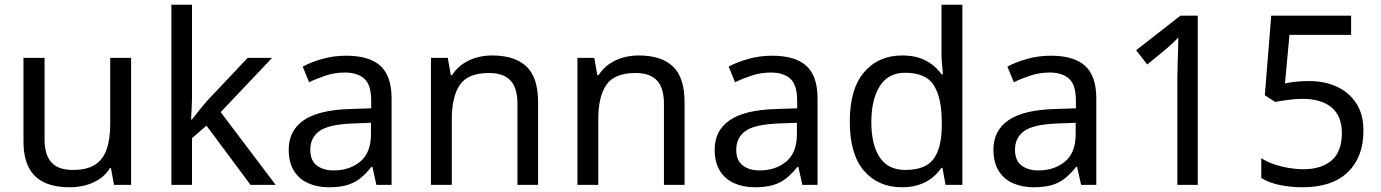

<svg xmlns="http://www.w3.org/2000/svg" viewBox="-20 -780 5828 810"><path d="M533 -536V0H461L448 -71H444Q427 -43 400 -25Q373 -7 341 1.5Q309 10 274 10Q210 10 166.5 -10.5Q123 -31 101 -74Q79 -117 79 -185V-536H168V-191Q168 -127 197 -95Q226 -63 287 -63Q347 -63 381.5 -85.5Q416 -108 430.5 -151.5Q445 -195 445 -257V-536Z M790 -363Q790 -347 788.5 -321Q787 -295 786 -276H790Q796 -284 808 -299Q820 -314 832.5 -329.5Q845 -345 854 -355L1025 -536H1128L911 -307L1143 0H1037L851 -250L790 -197V0H703V-760H790Z M1440 -545Q1538 -545 1585 -502Q1632 -459 1632 -365V0H1568L1551 -76H1547Q1524 -47 1499.5 -27.5Q1475 -8 1443.5 1Q1412 10 1367 10Q1319 10 1280.5 -7Q1242 -24 1220 -59.5Q1198 -95 1198 -149Q1198 -229 1261 -272.5Q1324 -316 1455 -320L1546 -323V-355Q1546 -422 1517 -448Q1488 -474 1435 -474Q1393 -474 1355 -461.5Q1317 -449 1284 -433L1257 -499Q1292 -518 1340 -531.5Q1388 -545 1440 -545ZM1466 -259Q1366 -255 1327.5 -227Q1289 -199 1289 -148Q1289 -103 1316.5 -82Q1344 -61 1387 -61Q1455 -61 1500 -98.5Q1545 -136 1545 -214V-262Z M2056 -546Q2152 -546 2201 -499.5Q2250 -453 2250 -349V0H2163V-343Q2163 -408 2134 -440Q2105 -472 2043 -472Q1954 -472 1920 -422Q1886 -372 1886 -278V0H1798V-536H1869L1882 -463H1887Q1905 -491 1931.5 -509.5Q1958 -528 1990 -537Q2022 -546 2056 -546Z M2674 -546Q2770 -546 2819 -499.5Q2868 -453 2868 -349V0H2781V-343Q2781 -408 2752 -440Q2723 -472 2661 -472Q2572 -472 2538 -422Q2504 -372 2504 -278V0H2416V-536H2487L2500 -463H2505Q2523 -491 2549.5 -509.5Q2576 -528 2608 -537Q2640 -546 2674 -546Z M3237 -545Q3335 -545 3382 -502Q3429 -459 3429 -365V0H3365L3348 -76H3344Q3321 -47 3296.5 -27.5Q3272 -8 3240.5 1Q3209 10 3164 10Q3116 10 3077.5 -7Q3039 -24 3017 -59.5Q2995 -95 2995 -149Q2995 -229 3058 -272.5Q3121 -316 3252 -320L3343 -323V-355Q3343 -422 3314 -448Q3285 -474 3232 -474Q3190 -474 3152 -461.5Q3114 -449 3081 -433L3054 -499Q3089 -518 3137 -531.5Q3185 -545 3237 -545ZM3263 -259Q3163 -255 3124.5 -227Q3086 -199 3086 -148Q3086 -103 3113.5 -82Q3141 -61 3184 -61Q3252 -61 3297 -98.5Q3342 -136 3342 -214V-262Z M3785 10Q3685 10 3625 -59.5Q3565 -129 3565 -267Q3565 -405 3625.5 -475.5Q3686 -546 3786 -546Q3828 -546 3859 -535.5Q3890 -525 3913 -507Q3936 -489 3952 -467H3958Q3957 -480 3954.5 -505.5Q3952 -531 3952 -546V-760H4040V0H3969L3956 -72H3952Q3936 -49 3913 -30.5Q3890 -12 3858.5 -1Q3827 10 3785 10ZM3799 -63Q3884 -63 3918.5 -109.5Q3953 -156 3953 -250V-266Q3953 -366 3920 -419.5Q3887 -473 3798 -473Q3727 -473 3691.5 -416.5Q3656 -360 3656 -265Q3656 -169 3691.5 -116Q3727 -63 3799 -63Z M4413 -545Q4511 -545 4558 -502Q4605 -459 4605 -365V0H4541L4524 -76H4520Q4497 -47 4472.5 -27.5Q4448 -8 4416.5 1Q4385 10 4340 10Q4292 10 4253.5 -7Q4215 -24 4193 -59.5Q4171 -95 4171 -149Q4171 -229 4234 -272.5Q4297 -316 4428 -320L4519 -323V-355Q4519 -422 4490 -448Q4461 -474 4408 -474Q4366 -474 4328 -461.5Q4290 -449 4257 -433L4230 -499Q4265 -518 4313 -531.5Q4361 -545 4413 -545ZM4439 -259Q4339 -255 4300.5 -227Q4262 -199 4262 -148Q4262 -103 4289.5 -82Q4317 -61 4360 -61Q4428 -61 4473 -98.5Q4518 -136 4518 -214V-262Z M4947 0V-446Q4947 -474 4948 -506.5Q4949 -539 4950 -569.5Q4951 -600 4951 -622Q4935 -605 4923.5 -594.5Q4912 -584 4892 -567L4820 -508L4773 -568L4960 -714H5033V0Z M5475 10Q5425 10 5379 0.5Q5333 -9 5301 -29V-113Q5323 -98 5353.5 -87.5Q5384 -77 5417 -71.5Q5450 -66 5477 -66Q5554 -66 5597.5 -103Q5641 -140 5641 -219Q5641 -290 5598 -326.5Q5555 -363 5473 -363Q5447 -363 5413.5 -358.5Q5380 -354 5360 -350L5316 -378L5343 -714H5680V-633H5420L5401 -428Q5417 -432 5444.5 -435Q5472 -438 5503 -438Q5568 -438 5619.5 -414.5Q5671 -391 5701.5 -344.5Q5732 -298 5732 -229Q5732 -117 5666 -53.5Q5600 10 5475 10Z"/></svg>

Font: ukannada15
Style: Book
Weight: 400
Designer: Jelle Bosma - Monotype Design Team
Foundry: Monotype Imaging Inc.
Version: Version 2.003